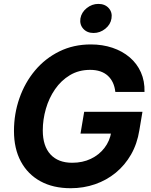

<svg xmlns="http://www.w3.org/2000/svg" viewBox="-20 -969 788 999"><path d="M347.7 10.3Q256.3 10.3 190.4 -25.9Q124.5 -62 88.6 -128.7Q52.7 -195.3 52.7 -287.6Q52.7 -377 81.1 -458Q109.4 -539.1 162.1 -602.1Q214.8 -665 288.6 -701.4Q362.3 -737.8 452.6 -737.8Q513.2 -737.8 564.9 -720.5Q616.7 -703.1 654.8 -670.7Q692.9 -638.2 713.1 -592.8Q733.4 -547.4 731.9 -490.7H580.1Q577.1 -517.6 567.4 -538.6Q557.6 -559.6 541.3 -574.7Q524.9 -589.8 501.7 -597.7Q478.5 -605.5 449.2 -605.5Q389.6 -605.5 343.8 -577.9Q297.9 -550.3 266.4 -504.6Q234.9 -459 218.8 -403.1Q202.6 -347.2 202.6 -290.5Q202.6 -209 242.7 -165.5Q282.7 -122.1 355.5 -122.1Q409.7 -122.1 452.6 -142.6Q495.6 -163.1 523.4 -199.2Q551.3 -235.4 559.1 -282.7L589.4 -273.9H398.9L418 -387.2H721.2L705.1 -291.5Q693.8 -220.7 661.9 -165Q629.9 -109.4 582.3 -70.3Q534.7 -31.2 474.9 -10.5Q415 10.3 347.7 10.3ZM466.8 -797.4Q433.1 -797.4 413.3 -819.3Q393.6 -841.3 398.4 -873Q403.8 -904.8 431.2 -926.8Q458.5 -948.7 491.7 -948.7Q525.9 -948.7 545.7 -926.8Q565.4 -904.8 560.1 -873Q555.2 -841.3 527.8 -819.3Q500.5 -797.4 466.8 -797.4Z"/></svg>

Font: Inter 18pt
Style: Bold Italic
Weight: 700
Italic angle: -9.3988°
Designer: Rasmus Andersson
Foundry: rsms
Version: Version 4.001;git-66647c0bb